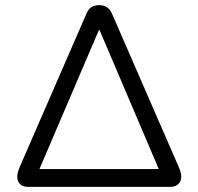

<svg xmlns="http://www.w3.org/2000/svg" viewBox="-20 -725 770 745"><path d="M89 0Q61 0 51 -20.5Q41 -41 56 -76L315 -671Q322 -689 334.5 -697Q347 -705 365 -705Q401 -705 415 -671L674 -76Q690 -39 678.5 -19.5Q667 0 641 0ZM364 -609 118 -34V-69H611V-34L366 -609Z"/></svg>

Font: Nunito
Style: Regular
Weight: 400
Designer: Vernon Adams
Foundry: Vernon Adams
Version: Version 3.602